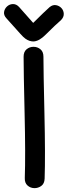

<svg xmlns="http://www.w3.org/2000/svg" viewBox="-29 -950 341 968"><path d="M196 -49Q200 -164 195 -379Q190 -593 190 -664Q190 -689 175 -701.5Q160 -714 140 -714Q120 -714 105 -701.5Q90 -689 90 -664Q90 -592 95 -380Q100 -168 96 -53Q95 -28 109.5 -15Q124 -2 143.5 -1.5Q163 -1 179 -12.5Q195 -24 196 -49ZM142 -741Q162 -743 181 -758Q190 -764 206 -780Q251 -825 278 -848Q293 -863 292.5 -880Q292 -897 281 -909Q270 -921 253.5 -924Q237 -927 221 -914Q192 -888 145 -841L139 -835L137 -836L67 -915Q53 -930 36 -929.5Q19 -929 6.5 -917.5Q-6 -906 -8.5 -889.5Q-11 -873 4 -857L74 -779Q88 -763 99 -755Q120 -740 142 -741Z"/></svg>

Font: Balsamiq Sans
Style: Regular
Weight: 400
Designer: Michael Angeles
Foundry: Balsamiq SRL
Version: Version 1.020; ttfautohint (v1.8.4.7-5d5b);gftools[0.9.26]